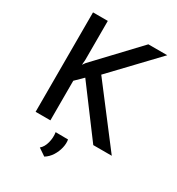

<svg xmlns="http://www.w3.org/2000/svg" viewBox="-218 -861 1119 1214"><g transform="rotate(30 342.0 -254.0)"><path d="M210 -440 207 -404 222 -425 506 -726H644L344 -411L658 0H523L266 -344L210 -289V0H102V-726H210ZM291 218 238 182Q262 162 272 123.5Q282 85 276 48L367 49Q372 76 364.5 108.5Q357 141 338.5 170.5Q320 200 291 218Z"/></g></svg>

Font: Josefin Sans Medium
Style: Regular
Weight: 500
Designer: Santiago Orozco
Foundry: Typemade
Version: Version 2.001